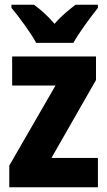

<svg xmlns="http://www.w3.org/2000/svg" viewBox="-20 -837 451 806"><path d="M132 -657H288C311 -699 361 -766 391 -804V-817H297C271 -797 239 -772 209 -737C180 -771 149 -798 123 -817H28V-804C59 -768 111 -696 132 -657ZM391 -51V-174H196L383 -501V-600H31V-478H213L19 -142V-51Z"/></svg>

Font: Noto Sans Tamil UI Condensed ExtraBold
Style: Regular
Weight: 800
Width: 3
Designer: Jelle Bosma - Monotype Design Team
Foundry: Monotype Imaging Inc.
Version: Version 2.004